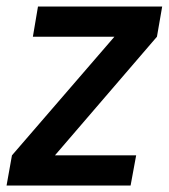

<svg xmlns="http://www.w3.org/2000/svg" viewBox="-28 -571 519 591"><path d="M471.2 -550.8 455.1 -458 141.1 -92.8H391.1L374 0H-7.8L8.8 -92.8L324.2 -458H73.2L88.9 -550.8Z"/></svg>

Font: Poppins Medium
Style: Italic
Weight: 500
Italic angle: -10°
Designer: Ninad Kale (Devanagari), Jonny Pinhorn (Latin)
Foundry: Indian Type Foundry
Version: Version 3.200;PS 1.000;hotconv 16.6.54;makeotf.lib2.5.65590